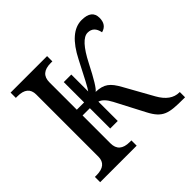

<svg xmlns="http://www.w3.org/2000/svg" viewBox="-176 -901 1082 1082"><g transform="rotate(-45 365.0 -360.0)"><path d="M292 -335.9V-173.8H352.1V-328.1C373 -321.8 392.6 -301.8 410.2 -268.1L501 -94.2C546.4 -6.8 586.4 0 701.2 0H714.8V-42H711.9C667 -42 629.9 -68.8 600.1 -122.1L505.9 -291C471.2 -353.5 444.8 -375.5 379.9 -377.9C395 -387.2 423.8 -434.6 466.8 -519C509.8 -603.5 548.8 -646 584 -646C616.2 -646 635.7 -627.4 643.1 -589.8C674.8 -598.1 690.9 -620.6 690.9 -657.2C690.9 -699.2 664.1 -720.2 609.9 -720.2C546.4 -720.2 490.2 -671.4 440.9 -574.2C391.6 -477.1 362.8 -422.9 354 -412.1C352.5 -410.6 352.1 -409.7 352.1 -409.2V-543.9H292V-381.8H233.9V-600.1C233.9 -647.9 261.2 -671.9 315.9 -671.9H329.1V-713.9H38.1V-671.9H50.8C105.5 -671.9 132.8 -649.4 132.8 -604V-108.9C132.8 -64.5 105.5 -42 50.8 -42H38.1V0H329.1V-42H315.9C261.2 -42 233.9 -65.9 233.9 -113.8V-335.9Z"/></g></svg>

Font: The Erased English
Style: Regular
Weight: 400
Designer: Monotype Design team + ligartures altered by 180 Amsterdam
Foundry: Monotype Imaging Inc.
Version: Version 1.030;Glyphs 3.1.2 (3151)